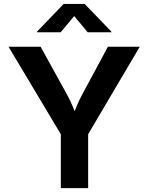

<svg xmlns="http://www.w3.org/2000/svg" viewBox="-20 -968 763 988"><path d="M293 0H433.6V-277.3L699.2 -727.5H535.2L412.6 -499.5C394 -466.3 379.4 -435.5 364.3 -395.5C349.1 -434.6 334 -465.3 314.9 -499.5L189 -727.5H23.9L293 -277.3ZM292 -801.8 361.8 -885.3 431.2 -801.8H552.7V-805.7L415.5 -947.8H307.6L170.9 -805.7V-801.8Z"/></svg>

Font: Raveo SemiBold
Style: Regular
Weight: 600
Designer: Jakub Foglar, Rasmus Andersson (Inter)
Foundry: Jakubfoglar.com
Version: Version 1.100;Glyphs 3.2.3 (3260)